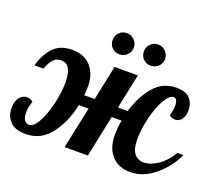

<svg xmlns="http://www.w3.org/2000/svg" viewBox="-154 -864 1194 1039"><g transform="rotate(20 443.5 -344.5)"><path d="M-37 -100Q-37 -140 -20 -162Q-3 -184 22 -184Q44 -184 58 -170Q45 -135 45 -104Q45 -75 56 -61Q67 -47 81 -47Q108 -47 133 -92Q158 -137 174 -204Q190 -271 190 -330Q190 -435 129 -435Q101 -435 84 -417Q67 -399 52 -360H0Q22 -433 60.5 -471Q99 -509 166 -509Q234 -509 273 -466Q312 -423 312 -350Q312 -326 309 -300H369L411 -500H545L503 -300H559Q586 -391 637 -450Q688 -509 764 -509Q820 -509 843.5 -482.5Q867 -456 867 -417Q867 -382 852.5 -363Q838 -344 816 -344Q798 -344 781 -356Q791 -389 791 -415Q791 -434 785 -445Q779 -456 768 -456Q743 -456 717.5 -410.5Q692 -365 676 -298.5Q660 -232 660 -173Q660 -120 680 -94Q700 -68 734 -68Q772 -68 815 -96.5Q858 -125 890 -179H924Q890 -104 824 -49Q758 6 684 6Q616 6 577 -37Q538 -80 538 -153Q538 -205 546 -240H489L439 0H305L356 -240H300Q279 -138 224 -66Q169 6 82 6Q20 6 -8.5 -24.5Q-37 -55 -37 -100ZM351 -634Q351 -659 368.5 -677Q386 -695 412 -695Q437 -695 455 -677Q473 -659 473 -634Q473 -608 455 -590.5Q437 -573 412 -573Q386 -573 368.5 -590.5Q351 -608 351 -634ZM531 -634Q531 -659 548.5 -677Q566 -695 592 -695Q617 -695 635 -677Q653 -659 653 -634Q653 -608 635 -590.5Q617 -573 592 -573Q566 -573 548.5 -590.5Q531 -608 531 -634Z"/></g></svg>

Font: Lobster
Style: Regular
Weight: 400
Designer: Impallari Type
Foundry: Impallari Type
Version: Version 2.100